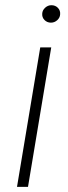

<svg xmlns="http://www.w3.org/2000/svg" viewBox="-20 -731 267 751"><path d="M46.5 0 137.4 -545.5H180.4L89.5 0ZM179.3 -642.4Q164.1 -642.4 153.9 -652.9Q143.8 -663.4 145.2 -678.3Q146 -691.1 156.6 -700.8Q167.3 -710.6 181.1 -710.6Q196.7 -710.6 206.7 -700.1Q216.6 -689.6 215.2 -674.7Q214.5 -661.6 203.8 -652Q193.2 -642.4 179.3 -642.4Z"/></svg>

Font: Inter Extra Light  BETA
Style: Italic
Weight: 200
Italic angle: 9.39999°
Designer: Rasmus Andersson
Foundry: rsms
Version: Version 3.011;git-f93a4a705